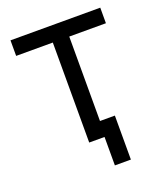

<svg xmlns="http://www.w3.org/2000/svg" viewBox="-123 -602 690 812"><g transform="rotate(-20 222.0 -196.0)"><path d="M254 128H326V-70H218L185 0H254ZM185 0H259V-450H424V-520H20V-450H185Z"/></g></svg>

Font: Fixel Variable
Style: Regular
Weight: 100
Width: 3
Designer: AlfaBravo + MacPaw
Foundry: Kyrylo Tkachov, Marchela Mozhyna, Serhii Makarenko, Maria Weinstein, Zakhar Kryvoshyya
Version: Version 1.211